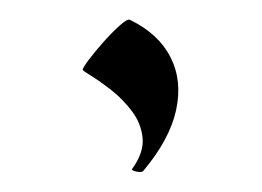

<svg xmlns="http://www.w3.org/2000/svg" viewBox="-35 -850 571 419"><g transform="rotate(-5 250.5 -640.5)"><path d="M263.2 -806.2Q322.8 -770.5 344.2 -717Q365.7 -663.6 346.2 -601.1Q326.7 -538.6 263.2 -475.1Q259.8 -471.7 248.3 -475.1Q236.8 -478.5 239.7 -481.9Q268.6 -515.6 268.1 -547.4Q267.6 -579.1 250.2 -606.9Q232.9 -634.8 209.7 -656.5Q186.5 -678.2 168.7 -691.4Q150.9 -704.6 150.9 -706.5Q150.9 -710.4 166 -727.3Q181.2 -744.1 201.9 -763.7Q222.7 -783.2 240.5 -796.4Q258.3 -809.6 263.2 -806.2Z"/></g></svg>

Font: Awami Nastaliq
Style: Regular
Weight: 400
Designer: Peter Martin, SIL International
Foundry: SIL International
Version: Version 3.100